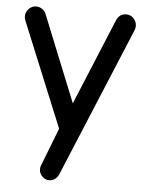

<svg xmlns="http://www.w3.org/2000/svg" viewBox="-53 -547 629 820"><g transform="rotate(5 262.0 -137.0)"><path d="M145.5 186.5Q145.5 178.7 148.4 170.9L211.9 7.8L28.3 -439.5Q24.4 -448.2 24.4 -458Q24.4 -476.6 37.6 -490.2Q50.8 -503.9 69.3 -503.9Q83 -503.9 94.7 -496.1Q106.4 -488.3 111.3 -475.6L260.7 -105.5L413.1 -473.6Q425.8 -503.9 455.1 -503.9Q473.6 -503.9 486.8 -490.2Q500 -476.6 500 -458Q500 -449.2 497.1 -441.4L230.5 199.2Q216.8 230.5 188.5 230.5Q170.9 230.5 158.2 217.3Q145.5 204.1 145.5 186.5Z"/></g></svg>

Font: jf-openhuninn-2.1
Style: Regular
Weight: 400
Designer: [Kosugi Maru]
Designed by MOTOYA      

[Varela Round]
Joe Prince (Latin component); Avraham Cornfeld (Hebrew component)
Foundry: justfont Co., Ltd.
Version: 2.1